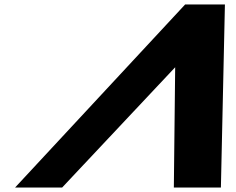

<svg xmlns="http://www.w3.org/2000/svg" viewBox="-20 -845 1063 865"><path d="M993.3 -825H814.2L47.8 0H259.8L769.2 -542L763.2 0H975.2Z"/></svg>

Font: Hussar
Style: BdSuprExtOblFive
Weight: 700
Foundry: Cannot Into Space Fonts
Version: Version 2.00